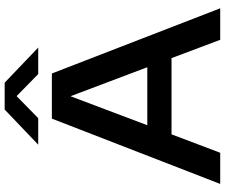

<svg xmlns="http://www.w3.org/2000/svg" viewBox="-92 -896 988 844"><g transform="rotate(-90 402.0 -474.0)"><path d="M15.5 0 302.5 -740H501L787.5 0H649L568.5 -214H233.5L152.5 0ZM273.5 -320.5H528.5L401 -658ZM188 -800 342.5 -947.5H460.5L615 -800H498.5L401.5 -895L304.5 -800Z"/></g></svg>

Font: Encode Sans Expanded SemiBold
Style: Regular
Weight: 600
Width: 7
Designer: Multiple Designers
Foundry: Impallari Type
Version: Version 3.000; ttfautohint (v1.8.3) -l 8 -r 50 -G 200 -x 14 